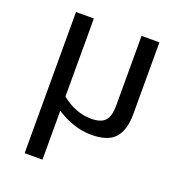

<svg xmlns="http://www.w3.org/2000/svg" viewBox="-143 -683 927 1021"><g transform="rotate(20 320.5 -172.5)"><path d="M112 227V-572H213V-130Q293 -66 381 -66Q437 -66 460 -92Q483 -118 483 -176V-572H584V-165Q584 -76 544.5 -31Q505 14 411 14Q311 14 213 -50V227Z"/></g></svg>

Font: Glegoo
Style: Bold
Weight: 700
Version: Version 2.0.1; ttfautohint (v0.9) -r 48 -G 60